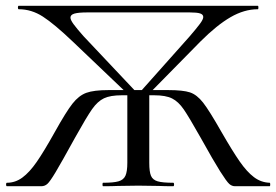

<svg xmlns="http://www.w3.org/2000/svg" viewBox="-20 -645 957 665"><path d="M4 -12Q33 -12 57.5 -30Q82 -48 107 -84Q132 -120 170 -188Q209 -258 231 -286Q253 -314 279 -323.5Q305 -333 356 -333H562Q614 -333 638 -325Q662 -317 683.5 -289.5Q705 -262 747 -188Q785 -122 810 -86Q835 -50 859.5 -31.5Q884 -13 914 -12Q916 -12 916 -6Q916 0 914 0H794Q783 0 774 -8Q765 -16 742.5 -51.5Q720 -87 675 -168Q635 -239 616.5 -266Q598 -293 576 -304Q554 -315 514 -315H402Q362 -315 340 -304.5Q318 -294 299 -267Q280 -240 241 -170Q192 -81 172.5 -48.5Q153 -16 144 -8Q135 0 123 0H4Q1 0 1 -6Q1 -12 4 -12ZM337 -12Q373 -12 390.5 -17Q408 -22 414.5 -36.5Q421 -51 421 -81V-324H497V-81Q497 -50 503 -36Q509 -22 526 -17Q543 -12 580 -12Q583 -12 583 -6Q583 0 580 0Q548 0 530 -1L459 -2L389 -1Q370 0 337 0Q335 0 335 -6Q335 -12 337 -12ZM45 -613Q42 -613 42 -619Q42 -625 45 -625H873Q875 -625 875 -619Q875 -613 873 -613Q826 -613 778.5 -585.5Q731 -558 674 -501L493 -317L465 -326L636 -518Q661 -547 672.5 -562.5Q684 -578 684 -586Q684 -595 673 -598.5Q662 -602 637 -602H283Q252 -602 238 -598Q224 -594 224 -584Q224 -576 235 -561Q246 -546 269 -520L452 -326L425 -317L232 -501Q168 -562 128.5 -587.5Q89 -613 45 -613Z"/></svg>

Font: Cormorant Unicase Medium
Style: Regular
Weight: 500
Designer: Christian Thalmann (Catharsis Fonts)
Foundry: Catharsis Fonts
Version: Version 4.000